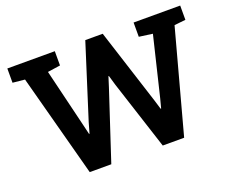

<svg xmlns="http://www.w3.org/2000/svg" viewBox="-115 -899 1305 1087"><g transform="rotate(-20 537.5 -355.5)"><path d="M254.4 0 89.4 -617.7 16.6 -625V-710.9H302.7V-625L226.1 -613.8L309.6 -268.1L324.7 -204.6H327.6L345.7 -268.1L486.3 -710.9H591.3L737.3 -255.9L754.4 -199.7H757.3L772 -255.9L858.4 -613.8L777.3 -625V-710.9H1058.1V-625L990.2 -617.7L823.2 0H694.3L559.6 -415.5L542.5 -474.1H539.6L520.5 -413.6L384.3 0Z"/></g></svg>

Font: Roboto Slab
Style: Bold
Weight: 700
Designer: Google
Version: Version 2.000; ttfautohint (v1.8.1.43-b0c9)